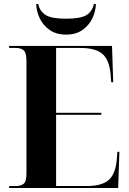

<svg xmlns="http://www.w3.org/2000/svg" viewBox="-20 -945 650 965"><path d="M26 0V-10H61Q83 -10 98 -20.5Q113 -31 113 -73V-637Q113 -681 98.5 -692.5Q84 -704 61 -704H26V-714H543L549 -532H539L536 -569Q530 -643 495.5 -673.5Q461 -704 384 -704H262V-378H489V-368H262V-10H415Q492 -10 526.5 -40.5Q561 -71 567 -144L570 -182H580L574 0ZM312 -771Q263 -771 230 -794Q197 -817 180 -852.5Q163 -888 162 -925H172Q180 -888 209.5 -869.5Q239 -851 312 -851Q386 -851 415 -869.5Q444 -888 452 -925H462Q461 -888 444 -852.5Q427 -817 394 -794Q361 -771 312 -771Z"/></svg>

Font: Noto Serif Display SemiCondensed
Style: Bold
Weight: 700
Width: 4
Designer: Monotype Design Team
Foundry: Monotype Imaging Inc.
Version: Version 2.009